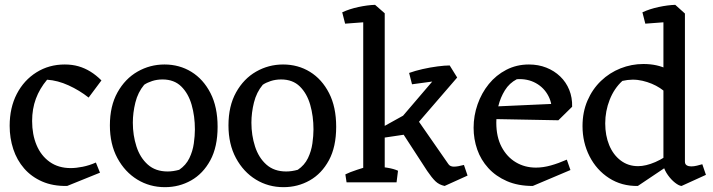

<svg xmlns="http://www.w3.org/2000/svg" viewBox="-20 -755 2953 795"><path d="M258 15Q199 16 154.5 -3.5Q110 -23 80 -57.5Q50 -92 35 -137.5Q20 -183 20 -234Q20 -309 49.5 -366Q79 -423 131 -455.5Q183 -488 248 -488Q279 -488 305 -480.5Q331 -473 354.5 -458.5Q378 -444 400 -422L347 -351Q309 -381 264 -401.5Q219 -422 175 -425Q144 -388 128.5 -346Q113 -304 113 -254Q113 -198 131.5 -154Q150 -110 186 -84.5Q222 -59 273 -59Q295 -59 322.5 -64.5Q350 -70 377 -82L394 -40Z M663 20Q600 20 548.5 -11.5Q497 -43 466 -100.5Q435 -158 435 -236Q435 -316 466.5 -372.5Q498 -429 549.5 -458.5Q601 -488 661 -488Q723 -488 772.5 -457.5Q822 -427 851.5 -369.5Q881 -312 881 -230Q881 -147 851 -91.5Q821 -36 771.5 -8Q722 20 663 20ZM674 -45Q697 -45 722 -52Q750 -71 764 -100Q778 -129 782.5 -161Q787 -193 787 -219Q787 -274 773.5 -321Q760 -368 730.5 -397Q701 -426 653 -426Q630 -426 610 -419.5Q590 -413 577 -404Q551 -373 540.5 -330.5Q530 -288 530 -247Q530 -195 545 -148.5Q560 -102 592 -73.5Q624 -45 674 -45Z M1154 20Q1091 20 1039.5 -11.5Q988 -43 957 -100.5Q926 -158 926 -236Q926 -316 957.5 -372.5Q989 -429 1040.5 -458.5Q1092 -488 1152 -488Q1214 -488 1263.5 -457.5Q1313 -427 1342.5 -369.5Q1372 -312 1372 -230Q1372 -147 1342 -91.5Q1312 -36 1262.5 -8Q1213 20 1154 20ZM1165 -45Q1188 -45 1213 -52Q1241 -71 1255 -100Q1269 -129 1273.5 -161Q1278 -193 1278 -219Q1278 -274 1264.5 -321Q1251 -368 1221.5 -397Q1192 -426 1144 -426Q1121 -426 1101 -419.5Q1081 -413 1068 -404Q1042 -373 1031.5 -330.5Q1021 -288 1021 -247Q1021 -195 1036 -148.5Q1051 -102 1083 -73.5Q1115 -45 1165 -45Z M1484 0V-698L1533 -735L1573 -700V0ZM1510 -176 1503 -195 1649 -276 1796 -448 1842 -484 1873 -434 1671 -200ZM1821 15Q1798 10 1783 -4.5Q1768 -19 1749 -47L1632 -227L1705 -265L1837 -75Q1844 -65 1859.5 -65Q1875 -65 1901 -72L1916 -28ZM1409 -657 1397 -704Q1427 -718 1464.5 -726Q1502 -734 1533 -735L1546 -710L1502 -664ZM1686 -406 1674 -453Q1699 -462 1730 -469Q1761 -476 1791.5 -480Q1822 -484 1842 -484L1843 -450L1812 -423ZM1415 0 1410 -33Q1428 -42 1458.5 -52Q1489 -62 1508 -67L1494 0ZM1529 0 1530 -67Q1556 -65 1583.5 -60.5Q1611 -56 1628 -48L1622 0Z M2186 15Q2125 15 2079 -5Q2033 -25 2002 -59Q1971 -93 1956 -136Q1941 -179 1941 -226Q1941 -276 1957.5 -323Q1974 -370 2004 -407Q2034 -444 2076.5 -466Q2119 -488 2170 -488Q2209 -488 2242 -475Q2275 -462 2299.5 -438.5Q2324 -415 2337 -383Q2350 -351 2349 -313L2264 -278Q2269 -322 2251 -357Q2233 -392 2198.5 -411Q2164 -430 2120 -427Q2089 -411 2070.5 -381Q2052 -351 2043.5 -316Q2035 -281 2035 -247Q2035 -188 2057 -146.5Q2079 -105 2116 -83Q2153 -61 2199 -61Q2229 -61 2261 -70Q2293 -79 2327 -94L2342 -51ZM2292 -257 2027 -262V-314L2338 -328L2349 -313Z M2621 15Q2554 16 2502 -17.5Q2450 -51 2421 -108Q2392 -165 2392 -233Q2392 -291 2412.5 -338.5Q2433 -386 2468.5 -420Q2504 -454 2549.5 -472Q2595 -490 2644 -490Q2702 -490 2744.5 -468Q2787 -446 2803 -417L2760 -344Q2744 -370 2712.5 -390.5Q2681 -411 2640.5 -420.5Q2600 -430 2557 -420Q2523 -389 2504.5 -342Q2486 -295 2486 -244Q2486 -194 2502.5 -154Q2519 -114 2550 -90.5Q2581 -67 2622 -67Q2654 -67 2693.5 -84Q2733 -101 2779 -138L2776 -89ZM2802 15Q2791 14 2775 1.5Q2759 -11 2745.5 -30Q2732 -49 2727 -68V-82V-698L2776 -735L2816 -699V-86Q2816 -75 2823.5 -70.5Q2831 -66 2842 -66Q2853 -66 2865.5 -69Q2878 -72 2888 -75L2903 -31ZM2652 -657 2640 -704Q2670 -718 2707.5 -726Q2745 -734 2776 -735L2789 -710L2745 -664Z"/></svg>

Font: Eczar
Style: Regular
Weight: 400
Designer: Vaibhav Singh
Foundry: Rosetta Type Foundry
Version: Version 2.000